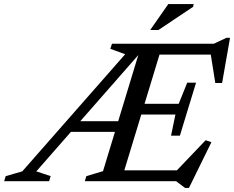

<svg xmlns="http://www.w3.org/2000/svg" viewBox="-94 -891 1150 944"><path d="M84.5 -48.5 155 -25 147.5 0H-73.5L-66 -25L15.5 -48.5L521.5 -624.5L448.5 -651L456.5 -676H706.5L501 0H323L330.5 -25L412.5 -49.5L589.5 -632L594 -629.5ZM816 33 772 0H442L459.5 -53.5H806L759 -36L917 -201.5L945.5 -192L835 33ZM230.5 -242.5 247.5 -295H525L508 -242.5ZM747 -224 768.5 -328H542L558 -380.5H784.5L826.5 -484.5H870L830 -354L790.5 -224ZM964.5 -483 939.5 -640.5 960.5 -622.5H631L648.5 -676H957.5L1019.5 -705H1037L998 -483ZM644.5 -743.5 733.5 -871H858L855.5 -857.5L685 -743.5Z"/></svg>

Font: Newsreader 16pt 16pt Medium
Style: Italic
Weight: 500
Italic angle: -17°
Version: Version 1.003